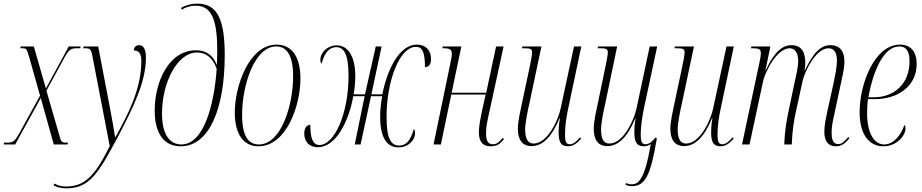

<svg xmlns="http://www.w3.org/2000/svg" viewBox="-40 -790 5042 1050"><path d="M-20 0H43L183 -254L254 0H329L332 -10H324C294 -10 294 -16 283 -55L214 -294L313 -476C339 -523 351 -526 382 -526H399L401 -536H336L211 -306L145 -536H73L71 -526H82C106 -526 107 -521 121 -473L179 -267L66 -62C40 -15 30 -10 -3 -10H-18Z M321 240C447 240 495 166 609 -50C690 -205 758 -344 758 -474C758 -525 742 -543 722 -543C704 -543 692 -532 692 -514C714 -514 733 -504 733 -457C733 -299 656 -158 592 -41H589C582 -85 575 -130 566 -175L497 -536H417L415 -526H424C451 -526 458 -523 465 -485L560 9C478 175 422 230 320 230C295 230 273 223 258 214L253 223C270 234 298 240 321 240Z M948 10C1105 10 1189 -197 1189 -489C1189 -678 1151 -770 1041 -770C1001 -770 968 -758 950 -747L954 -737C973 -750 1001 -759 1030 -759C1130 -759 1156 -658 1146 -434C1124 -492 1083 -515 1032 -515C885 -515 806 -346 806 -185C806 -67 852 10 948 10ZM952 0C894 0 846 -45 846 -170C846 -338 929 -503 1038 -503C1089 -503 1126 -470 1145 -413C1131 -215 1074 0 952 0Z M1373 10C1528 10 1603 -216 1603 -359C1603 -492 1547 -546 1473 -546C1322 -546 1244 -319 1244 -175C1244 -49 1297 10 1373 10ZM1376 0C1319 0 1284 -44 1284 -162C1284 -327 1353 -536 1470 -536C1530 -536 1563 -485 1563 -372C1563 -215 1498 0 1376 0Z M1698 15C1797 15 1867 -125 1892 -264H1954L1900 0H1932L1989 -264H2050C2043 -225 2039 -186 2039 -152C2039 -33 2078 16 2140 16C2193 16 2230 -24 2230 -61C2230 -72 2227 -83 2223 -84C2203 -14 2176 6 2143 6C2101 6 2074 -26 2074 -149C2074 -348 2145 -534 2235 -534C2272 -534 2284 -499 2284 -422C2305 -424 2317 -437 2317 -467C2317 -515 2288 -546 2240 -546C2143 -546 2077 -408 2051 -274H1991L2047 -536H2015L1956 -274H1894C1900 -309 1903 -343 1903 -375C1903 -473 1868 -542 1801 -542C1752 -542 1712 -504 1712 -463C1712 -451 1715 -444 1719 -442C1737 -512 1768 -532 1799 -532C1841 -532 1866 -494 1866 -375C1866 -166 1788 3 1707 3C1668 3 1657 -41 1657 -108C1636 -106 1624 -89 1624 -60C1624 -14 1652 15 1698 15Z M2643 10C2678 10 2694 -2 2716 -29L2709 -36C2689 -11 2675 -1 2656 -1C2625 -1 2618 -26 2618 -64C2618 -96 2624 -124 2640 -196L2714 -536H2673L2619 -283H2430L2483 -536H2381L2379 -526H2386C2421 -526 2431 -519 2431 -494C2431 -486 2429 -474 2426 -459L2331 0H2371L2428 -273H2616L2599 -197C2589 -149 2579 -107 2579 -66C2579 -27 2591 10 2643 10Z M3067 10C3098 10 3119 -11 3138 -32L3132 -39C3114 -18 3097 -1 3075 -1C3052 -1 3050 -25 3050 -58C3050 -97 3057 -150 3067 -195L3139 -536H3099L3026 -197C3014 -136 2955 -5 2878 -5C2848 -5 2832 -29 2832 -82C2832 -117 2845 -180 2855 -224L2921 -536H2817L2814 -526H2828C2862 -526 2870 -522 2870 -502C2870 -488 2862 -449 2855 -416L2815 -228C2806 -185 2792 -125 2792 -87C2792 -30 2813 9 2867 9C2928 9 2978 -42 3020 -144H3022C3016 -106 3015 -86 3015 -70C3015 -21 3022 10 3067 10Z M3415 228C3489 228 3518 169 3552 -32L3546 -39C3529 -18 3511 -1 3490 -1C3466 -1 3464 -25 3464 -58C3464 -97 3472 -150 3481 -195L3554 -536H3513L3441 -197C3428 -136 3370 -5 3293 -5C3262 -5 3247 -29 3247 -82C3247 -117 3260 -180 3270 -224L3335 -536H3231L3228 -526H3242C3276 -526 3284 -522 3284 -502C3284 -488 3276 -449 3269 -416L3230 -228C3221 -185 3207 -125 3207 -87C3207 -30 3227 9 3281 9C3343 9 3392 -42 3435 -144H3436C3430 -106 3429 -86 3429 -70C3429 -21 3437 10 3482 10C3496 10 3509 5 3519 -2C3485 198 3450 218 3413 218C3402 218 3393 215 3383 211L3381 221C3392 225 3402 228 3415 228Z M3901 10C3932 10 3953 -11 3972 -32L3966 -39C3948 -18 3931 -1 3909 -1C3886 -1 3884 -25 3884 -58C3884 -97 3891 -150 3901 -195L3973 -536H3933L3860 -197C3848 -136 3789 -5 3712 -5C3682 -5 3666 -29 3666 -82C3666 -117 3679 -180 3689 -224L3755 -536H3651L3648 -526H3662C3696 -526 3704 -522 3704 -502C3704 -488 3696 -449 3689 -416L3649 -228C3640 -185 3626 -125 3626 -87C3626 -30 3647 9 3701 9C3762 9 3812 -42 3854 -144H3856C3850 -106 3849 -86 3849 -70C3849 -21 3856 10 3901 10Z M4531 10C4558 10 4579 -1 4605 -34L4599 -41C4577 -14 4562 -2 4544 -2C4514 -2 4508 -31 4508 -66C4508 -85 4511 -114 4517 -139L4558 -331C4565 -365 4578 -414 4578 -454C4578 -503 4558 -543 4502 -543C4451 -543 4410 -507 4362 -406H4360C4363 -420 4364 -434 4364 -446C4364 -501 4346 -543 4288 -543C4240 -543 4194 -507 4148 -406H4146L4173 -536H4069L4067 -526H4078C4112 -526 4121 -521 4121 -497C4121 -487 4118 -471 4114 -452L4018 0H4059L4133 -345C4144 -397 4209 -526 4278 -526C4314 -526 4325 -490 4325 -457C4325 -423 4315 -382 4304 -333L4276 -199C4260 -125 4251 -69 4249 0H4290C4293 -70 4299 -121 4316 -195L4349 -346C4358 -391 4419 -526 4491 -526C4526 -526 4537 -495 4537 -458C4537 -423 4527 -377 4518 -333L4484 -179C4478 -149 4468 -106 4468 -70C4468 -24 4485 10 4531 10Z M4791 10C4864 10 4912 -48 4912 -88C4912 -100 4909 -104 4906 -106C4886 -49 4846 0 4796 0C4737 0 4702 -68 4702 -170C4702 -201 4705 -240 4707 -248H4745C4871 -248 4973 -319 4973 -440C4973 -507 4941 -546 4882 -546C4742 -546 4661 -330 4661 -177C4661 -54 4713 10 4791 10ZM4739 -258H4709C4738 -418 4798 -536 4878 -536C4915 -536 4934 -512 4934 -454C4934 -334 4852 -258 4739 -258Z"/></svg>

Font: Noto Serif Display ExtraCondensed ExtraLight
Style: Italic
Weight: 200
Width: 2
Italic angle: -12°
Designer: Monotype Design Team
Foundry: Monotype Imaging Inc.
Version: Version 2.009